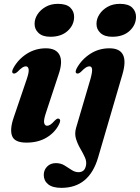

<svg xmlns="http://www.w3.org/2000/svg" viewBox="-20 -712 710 974"><path d="M235.5 -525.5Q196.5 -525.5 175.8 -544.5Q155 -563.5 155.5 -591.5Q155.5 -616.5 170.5 -639.5Q185.5 -662.5 212 -677.5Q238.5 -692.5 274 -692.5Q317.5 -692.5 337 -673Q356.5 -653.5 356 -625.5Q355.5 -584.5 323 -555Q290.5 -525.5 235.5 -525.5ZM213.5 -141Q200.5 -102.5 204 -88.2Q207.5 -74 219 -74Q227 -74 236 -80Q245 -86 258.5 -101Q266 -108 270.5 -109.8Q275 -111.5 279 -109.5Q291.5 -104 278.5 -79.5Q258 -39 215.8 -13.8Q173.5 11.5 114 11.5Q55 11.5 41.8 -21.2Q28.5 -54 49 -114.5L116 -311.5Q128 -347 125.2 -361.2Q122.5 -375.5 111 -375.5Q103 -375.5 93.5 -369.5Q84 -363.5 68 -347Q55.5 -336.5 47.5 -339.5Q36 -344.5 48 -367Q73 -412 116.5 -439.5Q160 -467 213 -467Q264.5 -467 282 -433.2Q299.5 -399.5 277.5 -335ZM549.5 -525.5Q510.5 -525.5 489.8 -544.5Q469 -563.5 469.5 -591.5Q469.5 -616.5 484.5 -639.5Q499.5 -662.5 526 -677.5Q552.5 -692.5 588.5 -692.5Q631.5 -692.5 651 -673Q670.5 -653.5 670 -625.5Q669.5 -584.5 637 -555Q604.5 -525.5 549.5 -525.5ZM601 -334.5 477.5 87.5Q432.5 241 291.5 241Q246.5 241 224.2 222.8Q202 204.5 202 175.5Q202 150.5 219 133Q236 115.5 263.5 115.5Q288 115.5 307 127Q326 138.5 343 150Q360 161.5 378.5 161.5Q392 161.5 402 154.2Q412 147 416 128.5Q420.5 108 410.8 86.5Q401 65 387.2 41.5Q373.5 18 365.5 -8Q357.5 -34 366 -63.5L439 -311.5Q449 -348 447 -361.8Q445 -375.5 433.5 -375.5Q425 -375.5 415.5 -369.5Q406 -363.5 390 -347Q378 -336.5 369.5 -339.5Q358 -344.5 370 -367Q395.5 -412 438.8 -439.5Q482 -467 535 -467Q640 -467 601 -334.5Z"/></svg>

Font: Fraunces 72pt S000
Style: Bold Italic
Weight: 700
Italic angle: -16°
Version: Version 1.000; ttfautohint (v1.8.3)